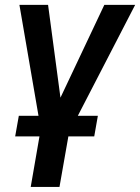

<svg xmlns="http://www.w3.org/2000/svg" viewBox="-20 -548 563 772"><path d="M358.9 0.5H254.9L219.2 203.6H103.5L138.7 0.5H41L55.7 -82.5H134.8L58.1 -528.3H173.3L223.1 -155.3L399.4 -528.3H523.4L293 -82.5H373.5Z"/></svg>

Font: Roboto Medium
Style: Italic
Weight: 500
Italic angle: -12°
Designer: Google
Version: Version 2.134; 2016